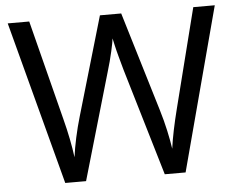

<svg xmlns="http://www.w3.org/2000/svg" viewBox="-51 -775 1032 836"><g transform="rotate(-5 465.0 -357.0)"><path d="M917 -714 727 0H636L497 -468Q489 -497 481 -526Q473 -555 468 -577.5Q463 -600 461 -609Q460 -596 450.5 -553.5Q441 -511 427 -465L292 0H201L12 -714H106L217 -278Q229 -232 237.5 -189Q246 -146 251 -108Q256 -147 266 -193Q276 -239 289 -283L415 -714H508L639 -280Q653 -234 663 -188.5Q673 -143 678 -108Q683 -145 692 -188.5Q701 -232 713 -279L823 -714Z"/></g></svg>

Font: Noto Sans Tai Viet
Style: Regular
Weight: 400
Designer: Monotype Design Team
Foundry: Monotype Imaging Inc.
Version: Version 2.003; ttfautohint (v1.8.4.7-5d5b)